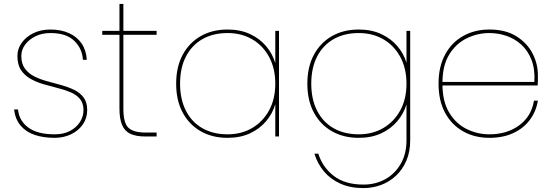

<svg xmlns="http://www.w3.org/2000/svg" viewBox="-20 -698 2831 982"><path d="M259 7Q202 7 157.5 -8Q113 -23 85.5 -55.5Q58 -88 52 -138H72Q78 -80 125 -45.5Q172 -11 260 -11Q306 -11 338.5 -28.5Q371 -46 389 -74Q407 -102 407 -135Q407 -171 388.5 -192.5Q370 -214 340 -226.5Q310 -239 274 -248Q238 -257 202 -267.5Q166 -278 136 -295Q106 -312 87.5 -339.5Q69 -367 69 -412Q69 -448 91 -479Q113 -510 151 -528.5Q189 -547 238 -547Q292 -547 333 -528.5Q374 -510 397.5 -475.5Q421 -441 424 -392H404Q401 -449 360 -489Q319 -529 238 -529Q195 -529 161.5 -512.5Q128 -496 108.5 -469.5Q89 -443 89 -412Q89 -372 107.5 -347Q126 -322 156 -307Q186 -292 221.5 -282.5Q257 -273 293 -263Q329 -253 359 -238.5Q389 -224 407.5 -199.5Q426 -175 426 -135Q426 -94 404 -62Q382 -30 344 -11.5Q306 7 259 7Z M591 -142V-678H611V-142Q611 -69 637 -44.5Q663 -20 724 -20H781V0H722Q676 0 647 -13.5Q618 -27 604.5 -58.5Q591 -90 591 -142ZM781 -520H503V-540H781Z M881 -270Q881 -356 914.5 -418Q948 -480 1007 -513.5Q1066 -547 1144 -547Q1209 -547 1258.5 -524Q1308 -501 1341 -462Q1374 -423 1388 -375V-540H1407V0H1388V-165Q1374 -117 1341 -78Q1308 -39 1258.5 -16Q1209 7 1144 7Q1066 7 1007 -26.5Q948 -60 914.5 -122Q881 -184 881 -270ZM1388 -270Q1388 -348 1356.5 -406.5Q1325 -465 1270 -497Q1215 -529 1144 -529Q1070 -529 1015.5 -498Q961 -467 931 -409Q901 -351 901 -270Q901 -190 931 -131.5Q961 -73 1015.5 -42Q1070 -11 1144 -11Q1215 -11 1270 -43.5Q1325 -76 1356.5 -134Q1388 -192 1388 -270Z M1815 -547Q1880 -547 1929.5 -524Q1979 -501 2012 -462.5Q2045 -424 2059 -377V-540H2078V20Q2078 78 2058.5 123.5Q2039 169 2005.5 200.5Q1972 232 1929 248Q1886 264 1839 264Q1772 264 1721.5 241.5Q1671 219 1637.5 179.5Q1604 140 1588 88H1608Q1630 158 1687.5 202Q1745 246 1839 246Q1901 246 1950.5 218.5Q2000 191 2029.5 140Q2059 89 2059 20V-164Q2045 -117 2012 -78Q1979 -39 1929.5 -16Q1880 7 1815 7Q1737 7 1678 -26.5Q1619 -60 1585.5 -122Q1552 -184 1552 -270Q1552 -356 1585.5 -418Q1619 -480 1678 -513.5Q1737 -547 1815 -547ZM2059 -270Q2059 -348 2027.5 -406.5Q1996 -465 1941 -497Q1886 -529 1815 -529Q1741 -529 1686.5 -498Q1632 -467 1602 -409Q1572 -351 1572 -270Q1572 -190 1602 -131.5Q1632 -73 1686.5 -42Q1741 -11 1815 -11Q1886 -11 1941 -43.5Q1996 -76 2027.5 -134Q2059 -192 2059 -270Z M2233 -261V-279H2713Q2717 -344 2698.5 -391.5Q2680 -439 2646.5 -469.5Q2613 -500 2570.5 -514.5Q2528 -529 2483 -529Q2422 -529 2367 -502Q2312 -475 2277.5 -419Q2243 -363 2243 -275V-267Q2243 -179 2277.5 -122Q2312 -65 2367 -38Q2422 -11 2483 -11Q2573 -11 2635.5 -57Q2698 -103 2711 -183H2731Q2722 -128 2690 -85Q2658 -42 2605.5 -17.5Q2553 7 2483 7Q2408 7 2349 -26Q2290 -59 2256.5 -121Q2223 -183 2223 -270Q2223 -357 2256.5 -419Q2290 -481 2349 -514Q2408 -547 2483 -547Q2566 -547 2621 -512.5Q2676 -478 2703.5 -425Q2731 -372 2731 -315Q2731 -296 2731 -285.5Q2731 -275 2730 -261Z"/></svg>

Font: Poppins Variable
Style: Regular
Weight: 100
Designer: Jonny Pinhorn
Foundry: Indian Type Foundry
Version: Version 6.000